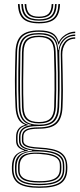

<svg xmlns="http://www.w3.org/2000/svg" viewBox="-20 -752 383 922"><path d="M169.2 150Q102.5 150 71.5 130.9Q40.5 111.8 37.5 67.8Q37.2 62.2 37.1 58.1Q37 54 37.2 47Q38.2 13.8 52 -3.8Q65.8 -21.2 95.2 -28.2V-30.2Q75.5 -36.2 66.4 -47Q57.2 -57.8 57.2 -76.5Q57.2 -82.2 57.2 -86.1Q57.2 -90 57.2 -95Q57.2 -117.8 67.9 -132.2Q78.5 -146.8 99.5 -151.8V-153.8Q78.8 -161 67.6 -181.4Q56.5 -201.8 54.5 -238Q53 -270.2 52.2 -301.6Q51.5 -333 51.6 -364.9Q51.8 -396.8 52.5 -430.5Q53.2 -464.2 54.2 -501Q56 -557.2 82.2 -581.6Q108.5 -606 167.2 -606Q209.8 -606 231.6 -593.4Q253.5 -580.8 261.2 -551.5H263.2Q269.5 -564.8 281.5 -575.8Q293.5 -586.8 309 -593.4Q324.5 -600 341.2 -600V-593Q312.8 -593 291.1 -576.6Q269.5 -560.2 262.8 -538.5H260.2Q253.2 -571.2 231.8 -585.4Q210.2 -599.5 167.2 -599.5Q112.2 -599.5 87.9 -576.8Q63.5 -554 62 -501Q60.8 -452 60 -408.2Q59.2 -364.5 59.8 -322.8Q60.2 -281 62.2 -237.8Q64 -200.5 77 -179.9Q90 -159.2 114.5 -153.2V-151.2Q87.5 -146 75.9 -132.8Q64.2 -119.5 64.2 -95Q64.2 -90 64.2 -86.1Q64.2 -82.2 64.2 -76.5Q64.2 -57.2 75.9 -46.5Q87.5 -35.8 113.5 -30V-27.5Q76.5 -23.5 61.1 -5.6Q45.8 12.2 44.8 47Q44.5 54 44.6 58.1Q44.8 62.2 45 67.8Q47.8 108.5 76.9 126Q106 143.5 169.2 143.5Q236.5 143.5 265.5 124.5Q294.5 105.5 296 61.5Q296.2 55.8 296.2 50.2Q296.2 44.8 295.8 38Q293.8 1 264.4 -16.6Q235 -34.2 169.8 -37Q139.2 -38.5 120.6 -42.9Q102 -47.2 93.6 -55.5Q85.2 -63.8 85.2 -76.5Q85.2 -82.2 85.2 -86.1Q85.2 -90 85.2 -95Q85.2 -119.5 104.4 -130Q123.5 -140.5 167.2 -140.5Q221.2 -140.5 245.9 -163Q270.5 -185.5 272.5 -238.8Q274.2 -281.5 274.2 -319.6Q274.2 -357.8 273.5 -399.2Q272.8 -440.8 271.8 -493.2Q271.2 -527.8 290.1 -550.2Q309 -572.8 341.2 -572.8V-566Q309.5 -566 294 -543.4Q278.5 -520.8 279 -488.8Q280 -438.5 281 -397.9Q282 -357.2 282 -319.1Q282 -281 280.2 -238Q278 -182.8 252.5 -158.4Q227 -134 167.2 -134Q142.5 -134 125.9 -130.8Q109.2 -127.5 100.8 -119.1Q92.2 -110.8 92.2 -95.2Q92.2 -90 92.2 -86.1Q92.2 -82.2 92.2 -76.5Q92.2 -65.2 100.9 -58.4Q109.5 -51.5 126.9 -48.1Q144.2 -44.8 170.2 -43.5Q239.2 -40.2 269.4 -21.5Q299.5 -2.8 302.8 38Q303.2 44.8 303.4 50.2Q303.5 55.8 303.2 61.5Q301.8 109 271 129.5Q240.2 150 169.2 150ZM169.2 130.8Q206.8 130.8 231.8 124.2Q256.8 117.8 269.2 102.5Q281.8 87.2 281.8 61.5Q281.8 55.8 281.8 50.2Q281.8 44.8 281.5 38Q281 17.8 269.1 4.5Q257.2 -8.8 232.9 -15.9Q208.5 -23 170.5 -24.5Q111.8 -27.2 86.2 -10.2Q60.8 6.8 59.5 47Q59.2 54 59.2 58.1Q59.2 62.2 59.5 67.8Q60.8 101.8 86.8 116.2Q112.8 130.8 169.2 130.8ZM169.2 124.5Q114.2 124.5 91.1 110.9Q68 97.2 67 67.8Q66.8 62.2 66.8 58.1Q66.8 54 66.8 47Q66.8 6.5 92.4 -7.6Q118 -21.8 169.2 -19Q207 -17.2 229.6 -10.6Q252.2 -4 262.8 8Q273.2 20 274.2 38Q274.8 44.8 274.8 50.2Q274.8 55.8 274.5 61.5Q273.5 95.2 249 109.9Q224.5 124.5 169.2 124.5ZM169.2 118Q204 118 225.2 112.2Q246.5 106.5 256.6 94Q266.8 81.5 267.2 61.5Q267.5 55.8 267.5 50.2Q267.5 44.8 267.2 38Q266.8 22 257.2 11.6Q247.8 1.2 226.2 -4.6Q204.8 -10.5 168.2 -13Q119.2 -16.5 96.8 -1.6Q74.2 13.2 74.2 47Q74.2 54 74.2 58.1Q74.2 62.2 74.2 67.8Q74.2 93 96.4 105.5Q118.5 118 169.2 118ZM169.2 137.2Q109.2 137.2 81.4 121Q53.5 104.8 52.2 67.8Q52 62.2 52 58.1Q52 54 52 47Q52 10.8 71.8 -6.5Q91.5 -23.8 134 -27.8V-29.8Q100.8 -34 86 -44.9Q71.2 -55.8 71.2 -76.5Q71.2 -82.2 71.2 -86.1Q71.2 -90 71.2 -95Q71.2 -120.2 86.5 -134Q101.8 -147.8 130 -151V-152.5Q102.5 -157 87 -177.9Q71.5 -198.8 70 -237.5Q68.2 -280.8 67.8 -322.5Q67.2 -364.2 67.9 -408.1Q68.5 -452 69.8 -501Q71 -550.2 93.8 -571.8Q116.5 -593.2 167.2 -593.2Q214.5 -593.2 236 -574.2Q257.5 -555.2 259.2 -512.2H261.2Q263.8 -534 274.4 -550.5Q285 -567 302.1 -576.5Q319.2 -586 341.2 -586.5V-579.5Q305.5 -579.5 284.6 -554.4Q263.8 -529.2 264.5 -497.5Q265.8 -442.8 266.2 -400.4Q266.8 -358 266.2 -319.5Q265.8 -281 264.2 -237.8Q262.5 -189.8 240.2 -168.2Q218 -146.8 167.2 -146.8Q135.5 -146.8 115.9 -141.6Q96.2 -136.5 87.2 -125.1Q78.2 -113.8 78.2 -95Q78.2 -90 78.2 -86.1Q78.2 -82.2 78.2 -76.5Q78.2 -54 99.8 -43.8Q121.2 -33.5 169.5 -31.2Q209 -29.5 235.2 -22.1Q261.5 -14.8 274.8 -0.1Q288 14.5 288.5 38Q288.8 44.8 288.8 50.2Q288.8 55.8 288.8 61.5Q288.8 102 260.6 119.6Q232.5 137.2 169.2 137.2ZM167.2 -153.2Q214.8 -153.2 234.6 -173.8Q254.5 -194.2 256.2 -238.5Q258 -281.2 258.2 -319.9Q258.5 -358.5 257.8 -402Q257 -445.5 255.2 -502.8Q254 -549.2 232.4 -568Q210.8 -586.8 167.2 -586.8Q119 -586.8 98.8 -566.4Q78.5 -546 77.8 -501Q76.5 -427.2 76.1 -364.8Q75.8 -302.2 77.8 -237.2Q79.2 -192.8 100 -173Q120.8 -153.2 167.2 -153.2ZM167.2 -159.5Q125 -159.5 105.9 -177.9Q86.8 -196.2 85.5 -237Q83.8 -302.2 84 -364.8Q84.2 -427.2 85.5 -501Q86.2 -543.5 105.2 -562Q124.2 -580.5 167.2 -580.5Q209 -580.5 227.5 -562.1Q246 -543.8 247.2 -503.5Q249.2 -445.8 249.9 -402.1Q250.5 -358.5 250.1 -320Q249.8 -281.5 248.2 -238.8Q247 -199.5 229.2 -179.5Q211.5 -159.5 167.2 -159.5ZM167.2 -166Q205.2 -166 222.2 -183.5Q239.2 -201 240.2 -239Q241.5 -281.5 241.9 -320Q242.2 -358.5 241.6 -402.2Q241 -446 239.2 -504Q238.2 -541 220.9 -557.5Q203.5 -574 167.2 -574Q128.5 -574 111.2 -557.1Q94 -540.2 93.2 -501Q92 -427.2 91.4 -364.8Q90.8 -302.2 93.2 -237Q94.5 -200 111.8 -183Q129 -166 167.2 -166ZM167.2 -640Q114.5 -640 91.1 -661.5Q67.8 -683 66.2 -732.5H74.2Q75.5 -686.5 97.2 -666.5Q119 -646.5 167.2 -646.5Q215.8 -646.5 237.4 -666.5Q259 -686.5 260.2 -732.5H268.2Q266.8 -683 243.4 -661.5Q220 -640 167.2 -640ZM167.2 -652.8Q123 -652.8 103.2 -671.2Q83.5 -689.8 82.2 -732.5H90.2Q91.5 -693.2 109.4 -676.2Q127.2 -659.2 167.2 -659.2Q207.5 -659.2 225.4 -676.2Q243.2 -693.2 244.2 -732.5H252.2Q251 -689.8 231.2 -671.2Q211.5 -652.8 167.2 -652.8ZM167.2 -665.5Q131.5 -665.5 115.5 -681.1Q99.5 -696.8 98.2 -732.5H106.2Q107.2 -700 121.4 -686Q135.5 -672 167.2 -672Q199 -672 213.1 -686Q227.2 -700 228.2 -732.5H236.2Q235.2 -696.8 219.1 -681.1Q203 -665.5 167.2 -665.5Z"/></svg>

Font: Big Shoulders Inline Text SC Thin
Style: Regular
Weight: 100
Designer: Patric King
Foundry: XO Type Co
Version: Version 2.002